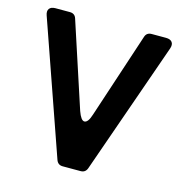

<svg xmlns="http://www.w3.org/2000/svg" viewBox="-104 -795 847 891"><g transform="rotate(15 319.5 -350.0)"><path d="M245 -22 23 -657Q16 -677 24.5 -688.5Q33 -700 54 -700H123Q147 -700 154 -678L288 -269Q303 -227 319 -227Q337 -227 350 -269L485 -678Q492 -700 516 -700H585Q606 -700 614.5 -688.5Q623 -677 616 -657L393 -22Q385 0 362 0H276Q253 0 245 -22Z"/></g></svg>

Font: Higure Gothic Black
Style: Regular
Weight: 900
Designer: Yoshimichi Ohira
Foundry: Positype
Version: Version 1.000